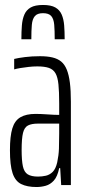

<svg xmlns="http://www.w3.org/2000/svg" viewBox="-20 -744 346 772"><path d="M127 8Q89 8 65 -4Q41 -16 30.5 -48Q20 -80 20 -140Q20 -196 29.5 -227.5Q39 -259 62 -272.5Q85 -286 123 -286Q133 -286 145.5 -285.5Q158 -285 171.5 -284Q185 -283 197 -282.5Q209 -282 218 -282V-328Q218 -375 215 -404.5Q212 -434 203 -449.5Q194 -465 176.5 -471Q159 -477 130 -477Q113 -477 95.5 -475Q78 -473 62.5 -470.5Q47 -468 37 -465V-507Q53 -511 80.5 -514.5Q108 -518 141 -518Q170 -518 191 -513Q212 -508 226 -496.5Q240 -485 248.5 -464Q257 -443 261 -411.5Q265 -380 265 -335V0H226L222 -68H218Q211 -34 196.5 -18Q182 -2 163.5 3Q145 8 127 8ZM133 -34Q149 -34 164.5 -37.5Q180 -41 192 -53Q204 -65 210 -91Q216 -119 217 -146Q218 -173 218 -207V-247H133Q107 -247 92.5 -239.5Q78 -232 72.5 -209.5Q67 -187 67 -141Q67 -99 72 -75.5Q77 -52 91.5 -43Q106 -34 133 -34ZM153 -724Q185 -724 202.5 -714Q220 -704 228 -685.5Q236 -667 238 -642Q240 -617 240 -586H200Q200 -621 198 -644.5Q196 -668 186 -679.5Q176 -691 153 -691Q130 -691 120 -679Q110 -667 108 -644Q106 -621 106 -586H66Q66 -617 68 -642Q70 -667 78 -685.5Q86 -704 103.5 -714Q121 -724 153 -724Z"/></svg>

Font: Saira UltraCondensed Light
Style: Regular
Weight: 300
Width: 1
Designer: Hector Gatti with collaboration of the Omnibus-Type team
Foundry: Omnibus-Type
Version: Version 1.101